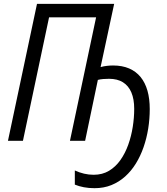

<svg xmlns="http://www.w3.org/2000/svg" viewBox="-20 -734 873 1001"><path d="M472.7 247.1Q442.9 247.1 417.2 242.2Q391.6 237.3 370.1 228.5V154.8Q393.6 165.5 418.2 171.4Q442.9 177.2 468.3 177.2Q513.7 177.2 548.3 156.5Q583 135.7 607.9 100.3Q632.8 64.9 648.7 20.3Q664.6 -24.4 672.1 -72.5Q679.7 -120.6 679.7 -166.5Q679.7 -217.3 664.8 -252.2Q649.9 -287.1 620.8 -305.2Q591.8 -323.2 548.3 -323.2Q533.2 -323.2 518.1 -322Q502.9 -320.8 490.2 -317.4L423.8 0H344.7L481 -643.6H235.8L99.6 0H21.5L172.9 -713.9H575.2L504.4 -384.3Q520.5 -388.7 536.9 -390.6Q553.2 -392.6 569.3 -392.6Q617.2 -392.6 653.1 -377.2Q689 -361.8 712.9 -332.5Q736.8 -303.2 748.8 -261.2Q760.7 -219.2 760.7 -165.5Q760.7 -114.3 752.7 -63.7Q744.6 -13.2 728.5 33.2Q712.4 79.6 688.5 118.4Q664.6 157.2 632.6 186Q600.6 214.8 560.8 231Q521 247.1 472.7 247.1Z"/></svg>

Font: Open Sans SemiCondensed
Style: Italic
Weight: 400
Width: 4
Italic angle: -12°
Designer: Monotype Design Team
Foundry: Monotype Imaging Inc.
Version: Version 3.000